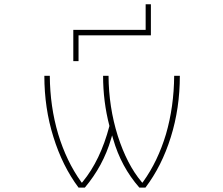

<svg xmlns="http://www.w3.org/2000/svg" viewBox="-20 -896 1040 894"><path d="M628.9 -22.5Q543.9 -119.1 506.8 -249L502 -265.6L497.1 -249Q478.5 -185.5 447.8 -128.9Q417 -72.3 375 -22.5H345.7Q270.5 -123 228.5 -258.8Q186.5 -392.6 186.5 -543H211.9Q212.9 -399.4 251 -271.5Q289.1 -145.5 357.4 -49.8L361.3 -44.9L365.2 -49.8Q447.3 -149.4 489.3 -308.6V-309.6V-310.5Q460 -422.9 460 -543H485.4Q486.3 -397.5 528.3 -263.7Q571.3 -129.9 638.7 -49.8L642.6 -44.9L646.5 -49.8Q714.8 -144.5 752.9 -271.5Q790 -399.4 791 -543H817.4Q817.4 -391.6 775.4 -257.8Q733.4 -123 657.2 -22.5ZM321.3 -611.3V-756.8H658.2V-876H682.6V-731.4H345.7V-611.3Z"/></svg>

Font: Mgen+ 1m thin
Style: Regular
Weight: 100
Designer: [Source Han Sans]
Ryoko NISHIZUKA  (kana & ideographs); Paul D. Hunt (Latin, Greek & Cyrillic); Wenlong ZHANG  (bopomofo
Version: Version 1.059.20150602